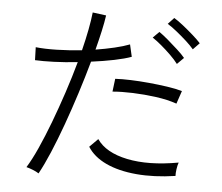

<svg xmlns="http://www.w3.org/2000/svg" viewBox="-56 -873 1112 961"><g transform="rotate(5 500.0 -392.0)"><path d="M172 25Q160 17 141 9.5Q122 2 109 -1Q134 -41 161.5 -102Q189 -163 217 -237Q245 -311 271.5 -391Q298 -471 319 -547Q257 -540 200 -538Q143 -536 105 -538L103 -603Q147 -598 209 -599.5Q271 -601 335 -608Q349 -664 358.5 -713.5Q368 -763 372 -801L440 -792Q435 -757 425 -712Q415 -667 402 -617Q452 -625 496.5 -635.5Q541 -646 572 -658L586 -597Q554 -585 500.5 -574Q447 -563 385 -555Q363 -476 336.5 -393Q310 -310 281.5 -231Q253 -152 225 -86Q197 -20 172 25ZM856 -22Q749 -6 659.5 -14Q570 -22 507 -51.5Q444 -81 413 -130L455 -172Q499 -108 607.5 -85.5Q716 -63 866 -90Q861 -77 858 -56Q855 -35 856 -22ZM829 -383Q783 -399 724 -407Q665 -415 607 -417Q549 -419 505 -415L513 -480Q546 -482 590.5 -480.5Q635 -479 683 -474.5Q731 -470 775.5 -463.5Q820 -457 851 -448ZM887 -661Q871 -680 846.5 -702Q822 -724 796.5 -744.5Q771 -765 751 -777L781 -809Q800 -798 827 -776.5Q854 -755 879.5 -732.5Q905 -710 919 -694ZM814 -581Q799 -601 775.5 -624Q752 -647 727 -668Q702 -689 682 -702L713 -733Q731 -721 757.5 -698.5Q784 -676 809 -653Q834 -630 847 -614Z"/></g></svg>

Font: Zen Kaku Gothic New
Style: Regular
Weight: 400
Designer: Yoshimichi Ohira
Foundry: Positype
Version: Version 1.001